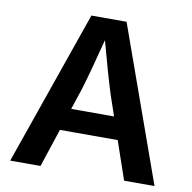

<svg xmlns="http://www.w3.org/2000/svg" viewBox="-81 -809 890 890"><g transform="rotate(10 364.0 -364.0)"><path d="M24.4 0 278.3 -727.5H443.8L703.6 0H560.5L498.5 -180.2H226.6L167 0ZM261.2 -285.2H462.9L431.2 -377.9Q415 -428.2 397.7 -489.3Q380.4 -550.3 359.9 -626Q340.3 -549.8 323.7 -488Q307.1 -426.3 292 -377.9Z"/></g></svg>

Font: Inter-SemiBold
Style: Regular
Weight: 600
Designer: Rasmus Andersson
Foundry: rsms
Version: Version 4.000;git-a52131595